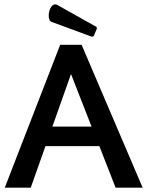

<svg xmlns="http://www.w3.org/2000/svg" viewBox="-20 -868 679 887"><path d="M357 -661H258L2 -1H122L190 -193H439L514 -1H639ZM308 -526 403 -283H222ZM413 -701 428 -737 425 -744 245 -845C241 -847 238 -848 235 -848C217 -848 205 -819 205 -796C205 -782 209 -770 218 -767L405 -698Z"/></svg>

Font: Quattrocento Sans
Style: Bold
Weight: 700
Designer: Pablo Impallari
Foundry: Pablo Impallari, Igino Marini, Brenda Gallo
Version: Version 2.000